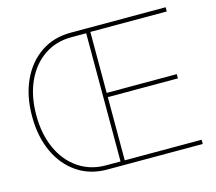

<svg xmlns="http://www.w3.org/2000/svg" viewBox="-103 -857 1109 986"><g transform="rotate(-15 451.0 -364.0)"><path d="M349.6 0Q259.8 0 191.7 -45.9Q123.5 -91.8 85.7 -173.8Q47.9 -255.9 47.9 -363.3Q47.9 -471.7 85.9 -553.7Q124 -635.7 191.9 -681.6Q259.8 -727.5 349.6 -727.5H438.5V-704.1H349.6Q267.1 -704.6 204.1 -662.1Q141.1 -619.6 105.7 -542.7Q70.3 -465.8 70.3 -363.3Q70.3 -262.7 105.2 -185.8Q140.1 -108.9 203.4 -65.7Q266.6 -22.5 349.6 -22.5H438.5V0ZM426.8 0V-727.5H855.5V-705.1H449.2V-380.9H821.8V-358.4H449.2V-22.5H857.9V0Z"/></g></svg>

Font: Inter 28pt Thin
Style: Regular
Weight: 250
Designer: Rasmus Andersson
Foundry: rsms
Version: Version 4.001;git-66647c0bb